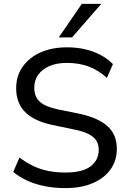

<svg xmlns="http://www.w3.org/2000/svg" viewBox="-20 -957 658 986"><path d="M316 9Q261 9 212 -0.5Q163 -10 122 -28.5Q81 -47 48 -74L80 -148Q113 -123 149 -105.5Q185 -88 226 -79.5Q267 -71 316 -71Q404 -71 445.5 -103Q487 -135 487 -187Q487 -216 474 -236Q461 -256 432 -270Q403 -284 356 -293L250 -315Q156 -335 109.5 -381Q63 -427 63 -504Q63 -567 96.5 -614.5Q130 -662 188.5 -688Q247 -714 324 -714Q372 -714 415 -704.5Q458 -695 495 -675.5Q532 -656 560 -628L529 -557Q485 -597 435 -615.5Q385 -634 323 -634Q272 -634 234.5 -618Q197 -602 176.5 -573.5Q156 -545 156 -507Q156 -461 184 -435Q212 -409 278 -395L383 -374Q483 -353 531.5 -309.5Q580 -266 580 -193Q580 -133 548 -87.5Q516 -42 456.5 -16.5Q397 9 316 9ZM282 -765 400 -937H500L350 -765Z"/></svg>

Font: Nunito Sans 12pt Medium
Style: Regular
Weight: 500
Designer: Vernon Adams
Foundry: Vernon Adams
Version: Version 3.101;gftools[0.9.27]